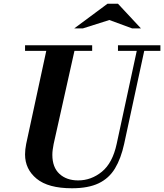

<svg xmlns="http://www.w3.org/2000/svg" viewBox="-20 -996 878 1027"><path d="M365 11Q238 11 176 -40Q114 -91 114 -170Q114 -183 115.5 -197Q117 -211 120 -226L234 -754H385L267 -226Q264 -211 262 -196Q260 -181 260 -168Q260 -101 298 -66Q336 -31 398 -31Q468 -31 525 -77.5Q582 -124 604 -226L718 -754H758L644 -226Q627 -148 595 -95Q563 -42 507.5 -15.5Q452 11 365 11ZM114 -724V-754H473V-724ZM611 -724V-754H838V-724ZM377 -844 555 -976H611L734 -844H687L565 -889L423 -844Z"/></svg>

Font: Libre Bodoni
Style: Bold Italic
Weight: 700
Italic angle: -13°
Version: Version 2.005;gftools[0.9.23]